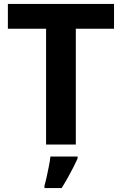

<svg xmlns="http://www.w3.org/2000/svg" viewBox="-20 -734 619 975"><path d="M365 0H214V-588H20V-714H559V-588H365ZM374 71Q364 93 351.5 117.5Q339 142 324.5 168Q310 194 293 221H206V208Q212 188 217.5 162Q223 136 228.5 109Q234 82 236 61H374Z"/></svg>

Font: Noto Sans Telugu
Style: Regular
Weight: 400
Designer: Jelle Bosma - Monotype Design Team
Foundry: Monotype Imaging Inc.
Version: Version 2.003